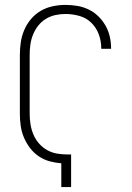

<svg xmlns="http://www.w3.org/2000/svg" viewBox="-20 -763 540 783"><path d="M230 0V-97Q205 -99 181.5 -105.5Q158 -112 137.5 -126Q117 -140 102 -160Q87 -180 77.5 -202.5Q68 -225 64.5 -249.5Q61 -274 61 -299V-540Q61 -566 65 -592Q69 -618 79.5 -642Q90 -666 107 -686Q124 -706 146.5 -719Q169 -732 195 -737.5Q221 -743 247 -743Q271 -743 295 -739Q319 -735 341 -724.5Q363 -714 380.5 -697Q398 -680 410 -659Q422 -638 427.5 -614.5Q433 -591 433 -567V-564H393V-566Q393 -595 383 -622.5Q373 -650 352.5 -670Q332 -690 304 -698Q276 -706 247 -706Q226 -706 205.5 -701.5Q185 -697 167 -686Q149 -675 136 -658.5Q123 -642 115 -622.5Q107 -603 104 -582Q101 -561 101 -540V-299Q101 -277 104.5 -255.5Q108 -234 116.5 -214Q125 -194 139.5 -177.5Q154 -161 173 -150.5Q192 -140 213.5 -136.5Q235 -133 257 -133H270V0Z"/></svg>

Font: Iosevka Curly Extralight
Style: Regular
Weight: 200
Monospace: yes
Designer: Belleve Invis
Foundry: Belleve Invis
Version: Version 22.1.2; ttfautohint (v1.8.4)